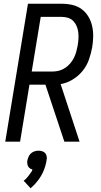

<svg xmlns="http://www.w3.org/2000/svg" viewBox="-20 -755 540 1023"><path d="M323 0 222 -304H137L87 0H8L129 -735H310Q339 -735 366.5 -728.5Q394 -722 415.5 -706Q437 -690 451 -666.5Q465 -643 471 -616Q477 -589 476.5 -560Q476 -531 471 -502Q465 -469 453.5 -436.5Q442 -404 419.5 -376.5Q397 -349 366 -330.5Q335 -312 303 -307L404 0ZM261 -374Q278 -374 295 -378.5Q312 -383 327 -393Q342 -403 354 -417Q366 -431 374 -447Q382 -463 386.5 -480Q391 -497 394 -513Q397 -531 398 -548.5Q399 -566 397 -583Q395 -600 388.5 -615.5Q382 -631 371 -642.5Q360 -654 344 -659.5Q328 -665 310 -665H197L149 -374ZM143 248 106 208Q111 205 115 201Q119 197 122.5 193Q126 189 129.5 185Q133 181 136 176.5Q139 172 143 166.5Q147 161 149 158L150 156L153 148Q150 147 147.5 146Q145 145 142.5 144Q140 143 138 141Q136 139 134 137Q132 135 130.5 132.5Q129 130 128 127.5Q127 125 126.5 122Q126 119 125.5 116.5Q125 114 125 110Q125 106 125 104L126 99Q127 95 128.5 90Q130 85 132 80.5Q134 76 137 71.5Q140 67 143.5 63.5Q147 60 151 57.5Q155 55 159.5 53Q164 51 170.5 49.5Q177 48 179 48H186Q190 48 195 48.5Q200 49 204 50.5Q208 52 212 54Q216 56 219 59Q222 62 224 65.5Q226 69 227.5 73.5Q229 78 229.5 84Q230 90 229 92L228 99Q227 106 225.5 113.5Q224 121 221.5 129Q219 137 216.5 144Q214 151 211 158Q208 165 204 172.5Q200 180 196 186.5Q192 193 187.5 199.5Q183 206 177.5 212.5Q172 219 165 227Q158 235 155 237Z"/></svg>

Font: Iosevka Custom
Style: Italic
Weight: 400
Italic angle: -9°
Monospace: yes
Designer: Belleve Invis
Foundry: Belleve Invis
Version: Version 30.3.3; ttfautohint (v1.8.3)